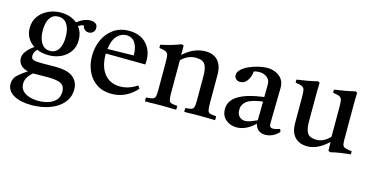

<svg xmlns="http://www.w3.org/2000/svg" viewBox="-76 -860 2865 1478"><g transform="rotate(15 1357.0 -121.0)"><path d="M223 255Q135 255 81 224Q27 193 27 138Q27 95 57 67Q87 39 131 11Q92 2 72 -20.5Q52 -43 52 -74Q52 -128 131 -183Q98 -204 78 -237.5Q58 -271 58 -315Q58 -370 86.5 -409.5Q115 -449 161.5 -470.5Q208 -492 261 -492Q339 -492 391 -449Q445 -492 497 -492Q523 -492 538 -480.5Q553 -469 553 -447Q553 -425 539 -412Q525 -399 505 -399Q486 -399 472.5 -410.5Q459 -422 455 -443Q441 -440 432.5 -436Q424 -432 413 -425Q447 -382 447 -323Q447 -268 420 -229.5Q393 -191 348.5 -170.5Q304 -150 251 -150Q201 -150 158 -168Q133 -143 133 -115Q133 -90 152 -83.5Q171 -77 222 -77Q245 -77 277 -77.5Q309 -78 324 -78Q424 -78 468 -42.5Q512 -7 512 55Q512 104 488 141.5Q464 179 423 204.5Q382 230 330.5 242.5Q279 255 223 255ZM174 16Q120 61 120 111Q120 146 141 168Q162 190 196 200Q230 210 268 210Q302 210 339 200Q376 190 402 164.5Q428 139 428 93Q428 51 398.5 33Q369 15 289 15Q270 15 242 15.5Q214 16 180 16Q177 16 174 16ZM253 -185Q297 -185 320.5 -220.5Q344 -256 344 -319Q344 -383 320 -420Q296 -457 250 -457Q207 -457 183.5 -422.5Q160 -388 160 -325Q160 -261 184.5 -223Q209 -185 253 -185Z M797 12Q726 12 677 -21Q628 -54 602.5 -109.5Q577 -165 577 -232Q577 -301 603.5 -360Q630 -419 681 -455.5Q732 -492 805 -492Q893 -492 942.5 -439.5Q992 -387 992 -304Q992 -294 991.5 -286.5Q991 -279 990 -274L675 -277Q675 -273 675 -270Q675 -172 720 -116Q765 -60 846 -60Q914 -60 980 -104Q990 -92 995 -81Q910 12 797 12ZM678 -314 885 -318Q886 -320 886 -323.5Q886 -327 886 -328Q886 -382 862.5 -418Q839 -454 793 -454Q750 -454 718 -419Q686 -384 678 -314Z M1375 1Q1373 -15 1375 -30Q1406 -32 1421 -36.5Q1436 -41 1441 -56Q1446 -71 1446 -104V-306Q1446 -366 1427.5 -395.5Q1409 -425 1354 -425Q1325 -425 1298 -414.5Q1271 -404 1239 -375V-114Q1239 -75 1243.5 -58Q1248 -41 1263 -36.5Q1278 -32 1310 -30Q1312 -15 1310 1Q1282 1 1251.5 0Q1221 -1 1186 -1Q1154 -1 1123 0Q1092 1 1062 1Q1059 -15 1062 -30Q1096 -32 1112 -36.5Q1128 -41 1133 -56Q1138 -71 1138 -104V-328Q1138 -367 1134.5 -386Q1131 -405 1115.5 -412.5Q1100 -420 1063 -425Q1060 -439 1063 -451Q1149 -468 1221 -497L1238 -491V-416Q1284 -458 1328 -475Q1372 -492 1412 -492Q1478 -492 1513 -453Q1548 -414 1548 -341V-114Q1548 -75 1552.5 -58Q1557 -41 1572 -36.5Q1587 -32 1620 -30Q1622 -15 1620 1Q1590 1 1561.5 0Q1533 -1 1495 -1Q1458 -1 1430.5 0Q1403 1 1375 1Z M2021 10Q1955 10 1938 -56Q1867 12 1793 12Q1742 12 1706.5 -18.5Q1671 -49 1671 -103Q1671 -235 1940 -269Q1940 -293 1940.5 -318Q1941 -343 1941 -371Q1941 -406 1915.5 -425.5Q1890 -445 1854 -445Q1828 -445 1810 -437Q1810 -414 1800 -390Q1790 -366 1772.5 -349.5Q1755 -333 1730 -333Q1708 -333 1695.5 -345.5Q1683 -358 1683 -376Q1683 -400 1705.5 -421.5Q1728 -443 1763 -458.5Q1798 -474 1836 -483Q1874 -492 1904 -492Q1941 -492 1972.5 -478.5Q2004 -465 2023.5 -438.5Q2043 -412 2043 -373Q2043 -349 2042 -310.5Q2041 -272 2040.5 -228.5Q2040 -185 2039 -146Q2038 -107 2038 -83Q2038 -51 2066 -51Q2084 -51 2121 -63Q2125 -58 2126.5 -52Q2128 -46 2129 -41Q2104 -14 2076.5 -2Q2049 10 2021 10ZM1938 -83 1940 -233Q1848 -221 1813.5 -194Q1779 -167 1779 -125Q1779 -90 1797.5 -71.5Q1816 -53 1844 -53Q1862 -53 1884.5 -61Q1907 -69 1938 -83Z M2357 12Q2292 12 2256.5 -26.5Q2221 -65 2221 -138V-340Q2221 -379 2217.5 -398Q2214 -417 2198.5 -425Q2183 -433 2146 -438Q2141 -451 2146 -463Q2189 -469 2228.5 -476Q2268 -483 2308 -493L2323 -486Q2322 -455 2321.5 -427.5Q2321 -400 2321 -376V-174Q2321 -114 2339.5 -84.5Q2358 -55 2412 -55Q2442 -55 2468.5 -68.5Q2495 -82 2519 -108V-340Q2519 -379 2515.5 -398Q2512 -417 2496.5 -425Q2481 -433 2444 -438Q2441 -451 2444 -463Q2487 -469 2526.5 -476Q2566 -483 2607 -493L2622 -486Q2621 -455 2620.5 -427.5Q2620 -400 2620 -376V-117Q2620 -87 2623.5 -72Q2627 -57 2643.5 -50.5Q2660 -44 2698 -40Q2699 -28 2698 -15Q2655 -11 2616 -5Q2577 1 2540 10L2524 3L2522 -67Q2439 12 2357 12Z"/></g></svg>

Font: Tiro Devanagari Hindi
Style: Regular
Weight: 400
Designer: Devanagari: John Hudson & Fiona Ross. Latin: John Hudson.
Foundry: Tiro Typeworks Ltd.
Version: Version 1.52